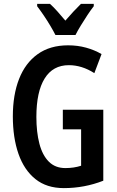

<svg xmlns="http://www.w3.org/2000/svg" viewBox="-20 -957 603 987"><path d="M303 -393H511V-28Q414 10 308 10Q220 10 162 -36.5Q104 -83 75 -166Q46 -249 46 -359Q46 -469 78 -551Q110 -633 173.5 -678.5Q237 -724 330 -724Q379 -724 422.5 -712Q466 -700 502 -679L465 -581Q401 -622 334 -622Q252 -622 209.5 -553.5Q167 -485 167 -356Q167 -278 182.5 -218.5Q198 -159 231 -126Q264 -93 316 -93Q360 -93 397 -105V-292H303ZM265 -777Q255 -797 239 -824Q223 -851 205 -877.5Q187 -904 171 -925V-937H237Q255 -921 275 -898.5Q295 -876 316 -851Q340 -879 357.5 -897.5Q375 -916 396 -937H462V-925Q447 -906 429.5 -879.5Q412 -853 395.5 -826Q379 -799 368 -777Z"/></svg>

Font: Noto Sans ExtraCondensed SemiBold
Style: Regular
Weight: 600
Width: 2
Designer: Monotype Design Team
Foundry: Monotype Imaging Inc.
Version: Version 2.013; ttfautohint (v1.8.4.7-5d5b)